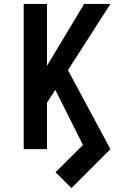

<svg xmlns="http://www.w3.org/2000/svg" viewBox="-20 -755 640 972"><path d="M342 197 261 117 400 -21 260 -300 218 -236V0H100V-735H218V-422L406 -735H539L324 -400L539 0Z"/></svg>

Font: Iosevka Extended
Style: Bold
Weight: 700
Width: 7
Monospace: yes
Designer: Belleve Invis
Foundry: Belleve Invis
Version: Version 32.5.0; ttfautohint (v1.8.4)